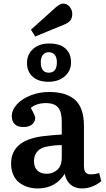

<svg xmlns="http://www.w3.org/2000/svg" viewBox="-20 -1039 590 1073"><path d="M176.8 -835 152.8 -873 291 -997.1Q315.9 -1019 333 -1019Q355 -1019 369.4 -1001Q383.8 -982.9 383.8 -961.9Q383.8 -938 373 -924.6Q362.3 -911.1 336.9 -900.9ZM251 -582Q193.8 -582 162.4 -610.6Q130.9 -639.2 130.9 -687Q130.9 -735.4 165 -765.6Q199.2 -795.9 255.9 -795.9Q314.9 -795.9 345.9 -767.8Q377 -739.7 377 -690.9Q377 -642.6 341.8 -612.3Q306.6 -582 251 -582ZM297.9 -690.9Q297.9 -717.8 286.1 -732.4Q274.4 -747.1 252.9 -747.1Q230.5 -747.1 219.2 -731.9Q208 -716.8 208 -690.9Q208 -632.8 252.9 -632.8Q297.9 -632.8 297.9 -690.9ZM190.9 14.2Q161.1 14.2 135.3 6.1Q109.4 -2 88.1 -18.1Q66.9 -34.2 54.4 -61.8Q42 -89.4 42 -125Q42 -252 211.9 -276.9Q276.4 -284.7 325.2 -287.1V-359.9Q325.2 -415 304 -439Q282.7 -462.9 237.8 -462.9Q184.6 -462.9 151.9 -436Q176.8 -392.6 176.8 -379.9Q176.8 -359.9 160.2 -344.5Q143.6 -329.1 109.9 -329.1Q77.6 -329.1 61.8 -345.5Q45.9 -361.8 45.9 -389.2Q45.9 -424.8 75 -456.3Q104 -487.8 152.1 -506.3Q200.2 -524.9 253.9 -524.9Q298.8 -524.9 332.5 -515.9Q366.2 -506.8 393.6 -485.8Q420.9 -464.8 435.1 -426.8Q449.2 -388.7 449.2 -334V-108.9Q449.2 -77.1 468 -68.1Q486.8 -59.1 534.2 -71.8L545.9 -26.9Q524.4 -7.8 495.8 3.2Q467.3 14.2 439 14.2Q398.9 14.2 374 -7.6Q349.1 -29.3 341.8 -67.9Q290 14.2 190.9 14.2ZM240.2 -67.9Q274.9 -67.9 300 -89.8Q325.2 -111.8 325.2 -159.2V-228Q282.2 -228 244.1 -220.2Q207 -213.9 188.5 -192.4Q169.9 -170.9 169.9 -139.2Q169.9 -104 189.2 -85.9Q208.5 -67.9 240.2 -67.9Z"/></svg>

Font: Literata Book SemiBold
Style: Regular
Weight: 600
Designer: Latin by Veronika Burian and Jose Scaglione. Greek by Irene Vlachou. Cyrillic by Vera Evstafieva
Foundry: TypeTogether
Version: Version 2.003;PS 002.003;hotconv 1.0.88;makeotf.lib2.5.64775